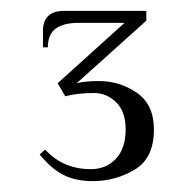

<svg xmlns="http://www.w3.org/2000/svg" viewBox="-20 -700 351 353"><path d="M53 -416 63 -425Q96 -389 147 -389Q175 -389 193 -408Q211 -427 211 -462Q211 -495 193.5 -512Q176 -529 153 -529Q123 -529 100 -523L86 -547L209 -658H125Q97 -658 82.5 -647.5Q68 -637 68 -613H59V-643Q59 -680 98 -680H249V-662L121 -547Q137 -551 162 -551Q200 -551 231.5 -529.5Q263 -508 263 -462Q263 -409 227.5 -388Q192 -367 151 -367Q118 -367 95.5 -379Q73 -391 53 -416Z"/></svg>

Font: El Messiri
Style: Regular
Weight: 400
Designer: Mohamed Gaber
Foundry: Kief Type Foundry
Version: Version 2.006